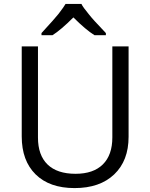

<svg xmlns="http://www.w3.org/2000/svg" viewBox="-20 -951 768 981"><path d="M248 -771Q291 -798 355 -862Q418 -799 463 -771H521V-782Q453 -853 434 -878Q404 -914 396 -931H315Q308 -918 279 -880Q261 -857 192 -782V-771ZM554 -249Q554 -159 505.5 -111Q457 -63 366 -63Q272 -63 223 -110.5Q174 -158 174 -248V-714H91V-254Q91 -130 162 -60Q233 10 361 10Q490 10 563.5 -60Q637 -130 637 -252V-714H554Z"/></svg>

Font: OpenSansMMV
Style: Regular
Weight: 400
Designer: Steve Matteson
Foundry: Ascender Corporation
Version: Version 4.000